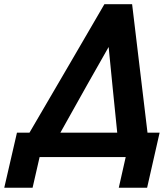

<svg xmlns="http://www.w3.org/2000/svg" viewBox="-44 -742 775 907"><path d="M241.2 -115.2H509.8Q502 -186 488.3 -327.1Q474.6 -468.3 469.2 -520Q378.9 -362.3 241.2 -115.2ZM650.9 145H517.1L549.8 0H143.1L109.9 145H-23.9L36.1 -115.2H95.2Q162.6 -230 293 -453.9Q423.3 -677.7 449.2 -722.2H580.1L652.8 -115.2H710Z"/></svg>

Font: Perun
Style: Bold Italic
Weight: 700
Italic angle: -12°
Foundry: Copyright (c) Stefan Peev, Context Ltd, 2016
Version: Version 001.000